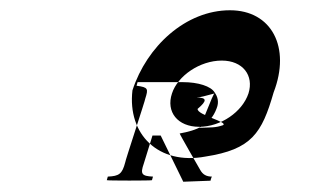

<svg xmlns="http://www.w3.org/2000/svg" viewBox="-20 -456 651 374"><path d="M238 -280C266 -366 342 -436 428 -436C509 -436 547 -364 513 -276C490 -196 470 -165 380 -151C289 -134 228 -194 238 -280ZM188 -105C188 -104 276 -104 276 -105L278 -112C256 -113 253 -117 260 -137L277 -192H293L337 -102L390 -104C390 -104 392 -112 393 -112C382 -112 375 -116 370 -125C370 -125 329 -196 330 -196C363 -202 390 -212 402 -245C407 -257 404 -268 398 -276C391 -288 366 -296 336 -296H248L246 -289C269 -286 269 -283 263 -264C264 -264 223 -140 224 -140C218 -117 212 -113 190 -112ZM315 -274C303 -238 326 -209 368 -209C410 -209 452 -238 464 -274C475 -309 453 -338 412 -338C369 -338 326 -308 315 -274ZM363 -266C369 -266 383 -270 398 -274C395 -275 371 -207 368 -207C393 -208 399 -207 414 -212C427 -218 363 -232 365 -244C384 -260 383 -266 363 -266Z"/></svg>

Font: Zinc
Style: Obl
Weight: 400
Version: Version 1